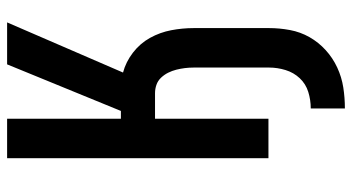

<svg xmlns="http://www.w3.org/2000/svg" viewBox="-245 -530 990 540"><g transform="rotate(-90 250.0 -260.0)"><path d="M215 215V119Q239 119 261.5 112Q284 105 300 88Q316 71 323 48Q330 25 330 2V-210Q330 -223 328.5 -235Q327 -247 324 -259Q321 -271 315.5 -282Q310 -293 301.5 -302Q293 -311 281.5 -315Q270 -319 258 -319H186V0H75V-735H186V-415H208L339 -735H457L316 -409Q346 -401 372 -381Q398 -361 413.5 -333Q429 -305 435 -273.5Q441 -242 441 -210V2Q441 31 435.5 60.5Q430 90 415.5 115.5Q401 141 379 161Q357 181 330 193.5Q303 206 274 210.5Q245 215 215 215Z"/></g></svg>

Font: Iosevka SS08 Regular
Style: Bold
Weight: 700
Monospace: yes
Designer: Belleve Invis
Foundry: Belleve Invis
Version: Version 16.3.4; ttfautohint (v1.8.4)